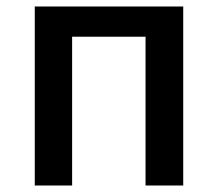

<svg xmlns="http://www.w3.org/2000/svg" viewBox="-20 -571 670 591"><path d="M87 0V-551H544V0H428V-458H202V0Z"/></svg>

Font: Noto Sans KR Medium
Style: Regular
Weight: 500
Designer: Ryoko NISHIZUKA  (kana, bopomofo & ideographs); Paul D. Hunt (Latin, Greek & Cyrillic); Sandoll Communications , Soo-you
Foundry: Adobe
Version: Version 2.004-H2;hotconv 1.0.118;makeotfexe 2.5.65603